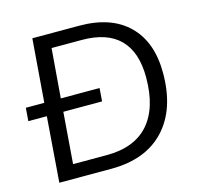

<svg xmlns="http://www.w3.org/2000/svg" viewBox="-104 -823 967 933"><g transform="rotate(-15 380.0 -356.0)"><path d="M707 -385Q707 -203 612 -101.5Q517 0 343 0H82L107 -328H14L19 -394H112L137 -712H373Q533 -712 620 -626.5Q707 -541 707 -385ZM622 -386Q622 -513 558 -577.5Q494 -642 367 -642H215L195 -394H390L385 -328H190L170 -70H339Q479 -70 550.5 -151Q622 -232 622 -386Z"/></g></svg>

Font: Muli
Style: Italic
Weight: 400
Italic angle: -4.541°
Designer: Vernon Adams
Foundry: Vernon Adams
Version: Version 2.001